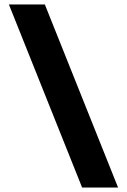

<svg xmlns="http://www.w3.org/2000/svg" viewBox="-20 -805 572 865"><path d="M20 -785H182L512 40H350Z"/></svg>

Font: Evergrow Sans 
Style: ExtraBold
Weight: 800
Foundry: 10Web
Version: Version 1.000